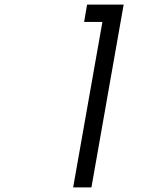

<svg xmlns="http://www.w3.org/2000/svg" viewBox="-20 -820 680 840"><path d="M380 0H300L428 -724H348L361 -800H521Z"/></svg>

Font: Gauge
Style: Oblique
Weight: 400
Italic angle: -80°
Designer: Daniel Pimley
Foundry: Daniel Pimley
Version: Version 2.0